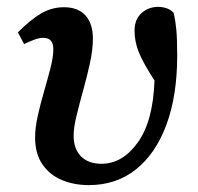

<svg xmlns="http://www.w3.org/2000/svg" viewBox="-20 -524 574 558"><path d="M238 14Q196 14 160.5 -0.5Q125 -15 103.5 -46Q82 -77 82 -124Q82 -153 90 -188.5Q98 -224 108.5 -260Q119 -296 127 -327.5Q135 -359 135 -381Q135 -414 106 -414Q94 -414 80.5 -409Q67 -404 50 -396L32 -430Q70 -468 100.5 -485.5Q131 -503 166 -503Q207 -503 228.5 -479Q250 -455 250 -412Q250 -380 241.5 -341Q233 -302 222 -262.5Q211 -223 202.5 -188Q194 -153 194 -130Q194 -91 215.5 -69.5Q237 -48 275 -48Q336 -48 380.5 -110Q425 -172 429 -290Q396 -341 383.5 -372Q371 -403 371 -435Q371 -468 392 -486.5Q413 -505 443 -504Q472 -502 485 -486Q490 -464 492.5 -437Q495 -410 495 -362Q495 -247 464 -162.5Q433 -78 375.5 -32Q318 14 238 14Z"/></svg>

Font: Source Serif 4 SmText Semibold
Style: Italic
Weight: 600
Italic angle: -12°
Designer: Frank Grießhammer
Foundry: Adobe
Version: Version 4.005;hotconv 1.1.0;makeotfexe 2.6.0